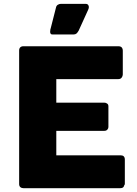

<svg xmlns="http://www.w3.org/2000/svg" viewBox="-20 -984 715 1004"><path d="M80.1 -719.7Q80.1 -730.5 85.9 -736.3Q91.8 -742.2 102.5 -742.2Q267.6 -742.2 598.6 -742.2Q610.4 -742.2 616.2 -736.3Q622.1 -729.5 622.1 -718.8Q622.1 -676.8 622.1 -594.7Q622.1 -585.9 616.2 -578.1Q610.4 -570.3 598.6 -570.3Q490.2 -570.3 274.4 -570.3Q274.4 -540 274.4 -447.3Q336.9 -447.3 524.4 -447.3Q534.2 -447.3 540 -442.4Q546.9 -438.5 546.9 -427.7Q546.9 -391.6 546.9 -319.3Q546.9 -312.5 541 -305.7Q535.2 -299.8 525.4 -299.8Q441.4 -299.8 274.4 -299.8Q274.4 -267.6 274.4 -171.9Q358.4 -171.9 610.4 -171.9Q632.8 -171.9 632.8 -149.4Q632.8 -107.4 632.8 -23.4Q632.8 -17.6 628.9 -13.7Q627 0 608.4 0Q439.5 0 102.5 0Q92.8 0 86.9 -4.9Q80.1 -10.7 80.1 -21.5Q80.1 -253.9 80.1 -719.7ZM272.5 -943.4Q274.4 -954.1 282.2 -959Q290 -963.9 298.8 -963.9Q341.8 -963.9 427.7 -963.9Q434.6 -963.9 438.5 -960.9Q442.4 -958 443.4 -953.1Q445.3 -949.2 444.3 -943.4Q443.4 -937.5 440.4 -931.6Q423.8 -896.5 391.6 -824.2Q385.7 -813.5 379.9 -808.6Q374 -803.7 364.3 -803.7Q328.1 -803.7 254.9 -803.7Q247.1 -803.7 245.1 -807.6Q242.2 -811.5 242.2 -817.4Q242.2 -822.3 243.2 -829.1Q245.1 -835.9 246.1 -839.8Q254.9 -874 272.5 -943.4Z"/></svg>

Font: Cocogoose
Style: Regular
Weight: 400
Designer: Cosimo Lorenzo Pancini
Version: Version 1.000